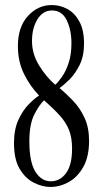

<svg xmlns="http://www.w3.org/2000/svg" viewBox="-20 -732 416 762"><path d="M180 10Q148 10 114.5 -6.8Q81 -23.5 58.2 -61.5Q35.5 -99.5 35.5 -164Q35.5 -218 52.8 -255.8Q70 -293.5 93.2 -317.2Q116.5 -341 135 -353Q99.5 -389.5 75.2 -438.8Q51 -488 51 -549Q51 -625 90.8 -668.5Q130.5 -712 185.5 -712Q218.5 -712 247.8 -696Q277 -680 295.2 -646.2Q313.5 -612.5 313.5 -559Q313.5 -509.5 296 -474.2Q278.5 -439 255.5 -416.2Q232.5 -393.5 216 -382.5Q243.5 -360 270.8 -331.2Q298 -302.5 315.8 -263.8Q333.5 -225 333.5 -173.5Q333.5 -110.5 310.8 -69.8Q288 -29 252.8 -9.5Q217.5 10 180 10ZM107 -569Q107 -517.5 135.8 -471.2Q164.5 -425 199.5 -395.5Q211.5 -406.5 226.5 -428Q241.5 -449.5 252.5 -482.5Q263.5 -515.5 263.5 -560.5Q263.5 -613 244.8 -651.8Q226 -690.5 186.5 -690.5Q150 -690.5 128.5 -655.2Q107 -620 107 -569ZM96.5 -171Q96.5 -89.5 120.2 -51Q144 -12.5 181.5 -12.5Q218.5 -12.5 242.2 -45Q266 -77.5 266 -142.5Q266 -185.5 254 -215.8Q242 -246 217.5 -273.2Q193 -300.5 155.5 -333.5Q155 -334 155 -334Q134.5 -314.5 115.5 -276.2Q96.5 -238 96.5 -171Z"/></svg>

Font: Imbue 50pt
Style: Regular
Weight: 400
Designer: Tyler Finck
Foundry: Etcetera Type Company
Version: Version 1.102; ttfautohint (v1.8.3)